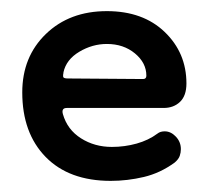

<svg xmlns="http://www.w3.org/2000/svg" viewBox="-20 -315 375 345"><path d="M179 10Q104 10 62 -33Q20 -76 20 -149Q20 -213 62.5 -254Q105 -295 172 -295Q237 -295 276 -257.5Q315 -220 315 -165Q315 -143 303.5 -132Q292 -121 274 -121H100Q90 -121 93 -110Q101 -82 125.5 -66.5Q150 -51 181 -51Q204 -51 225.5 -57Q247 -63 263 -75Q268 -79 276 -79Q287 -79 296 -69.5Q305 -60 305 -47Q305 -41 303 -35Q301 -29 294 -23Q268 -4 238.5 3Q209 10 179 10ZM237 -173Q243 -173 243 -179Q243 -202 222.5 -219Q202 -236 172 -236Q146 -236 122.5 -222Q99 -208 94 -185Q94 -185 94 -184Q93 -180 93.5 -177Q94 -174 102 -174Z"/></svg>

Font: Dongle
Style: Regular
Weight: 400
Designer: Yanghee Ryu
Foundry: Yanghee Ryu
Version: Version 2.000